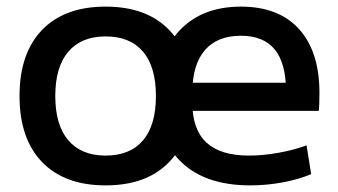

<svg xmlns="http://www.w3.org/2000/svg" viewBox="-20 -550 1022 580"><path d="M736 10Q601 10 528 -60Q455 -130 455 -260Q455 -386 522.5 -458Q590 -530 708 -530Q822 -530 883.5 -462Q945 -394 945 -269Q945 -256 944.5 -240Q944 -224 943 -215H515V-300H861L844 -274Q844 -359 810 -400.5Q776 -442 708 -442Q636 -442 598.5 -398Q561 -354 561 -270V-240Q561 -159 603.5 -119.5Q646 -80 732 -80Q774 -80 821.5 -88.5Q869 -97 906 -111L920 -24Q882 -8 833.5 1Q785 10 736 10ZM299 10Q175 10 107 -60.5Q39 -131 39 -260Q39 -389 107 -459.5Q175 -530 299 -530Q423 -530 491 -459.5Q559 -389 559 -260Q559 -131 491 -60.5Q423 10 299 10ZM299 -80Q373 -80 412 -126Q451 -172 451 -260Q451 -348 412 -394Q373 -440 299 -440Q226 -440 186.5 -394Q147 -348 147 -260Q147 -172 186.5 -126Q226 -80 299 -80Z"/></svg>

Font: M PLUS 1 Medium
Style: Regular
Weight: 500
Designer: Coji Morishita
Foundry: UNDERFOREST DESIGN
Version: Version 1.001